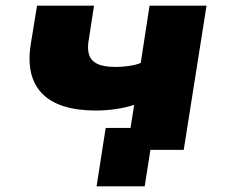

<svg xmlns="http://www.w3.org/2000/svg" viewBox="-20 -526 810 674"><path d="M488 128H319L351 -77H609L598 0H508ZM426 0 451 -158Q421 -148 385.5 -143Q350 -138 317 -138Q186 -138 128 -197.5Q70 -257 88 -371L110 -506H310L292 -389Q286 -358 292 -336Q298 -314 320.5 -302.5Q343 -291 386 -291Q409 -291 433 -294.5Q457 -298 474 -305L505 -506H705L625 0Z"/></svg>

Font: Nunito Sans 7pt SemiExpanded Black
Style: Italic
Weight: 900
Width: 6
Italic angle: -9°
Designer: Vernon Adams
Foundry: Vernon Adams
Version: Version 3.101;gftools[0.9.27]